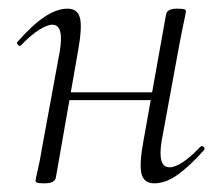

<svg xmlns="http://www.w3.org/2000/svg" viewBox="-20 -415 507 443"><path d="M83 8Q70 8 66 6.5Q62 5 62 2Q62 -1 67.5 -24.5Q73 -48 77 -74L118 -297Q128 -358 101 -358Q89 -358 70 -346Q51 -334 29 -311Q26 -307 21.5 -311.5Q17 -316 21 -319Q54 -357 82.5 -376Q111 -395 136 -395Q159 -395 164.5 -373.5Q170 -352 160 -297L109 -6Q107 8 83 8ZM118 -184 122 -202H352L349 -184ZM336 8Q312 8 306.5 -14Q301 -36 311 -90L363 -381Q365 -395 388 -395Q402 -395 405.5 -393.5Q409 -392 409 -389Q409 -386 404 -363Q399 -340 394 -313L353 -90Q343 -29 371 -29Q397 -29 442 -76Q446 -80 450 -76Q454 -72 450 -68Q417 -31 389.5 -11.5Q362 8 336 8Z"/></svg>

Font: Cormorant Infant Light
Style: Italic
Weight: 300
Italic angle: -10°
Designer: Christian Thalmann (Catharsis Fonts)
Foundry: Catharsis Fonts
Version: Version 4.001